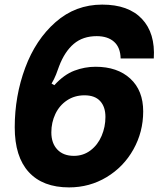

<svg xmlns="http://www.w3.org/2000/svg" viewBox="-20 -798 689 834"><path d="M44 -245Q44 -381 89.5 -503.5Q135 -626 221.5 -702Q308 -778 424 -778Q538 -778 596.5 -716Q655 -654 648 -544H504Q503 -592 475.5 -616.5Q448 -641 400 -641Q340 -641 300.5 -607.5Q261 -574 237 -511Q232 -496 223.5 -474.5Q215 -453 204 -435L216 -428Q258 -474 303 -491Q348 -508 395 -508Q490 -508 546 -456.5Q602 -405 602 -314Q602 -225 559.5 -149Q517 -73 443 -28.5Q369 16 280 16Q166 16 105 -50.5Q44 -117 44 -245ZM438 -290Q438 -334 415 -359Q392 -384 347 -384Q304 -384 271 -362Q238 -340 220.5 -303Q203 -266 203 -223Q203 -176 229 -148.5Q255 -121 301 -121Q342 -121 373.5 -145Q405 -169 421.5 -208Q438 -247 438 -290Z"/></svg>

Font: Open Sauce Sans ExBold Italic
Style: Regular
Weight: 800
Italic angle: -10°
Designer: Alfredo Marco Pradil
Foundry: Creative Sauce Fz LLC
Version: Version 1.477